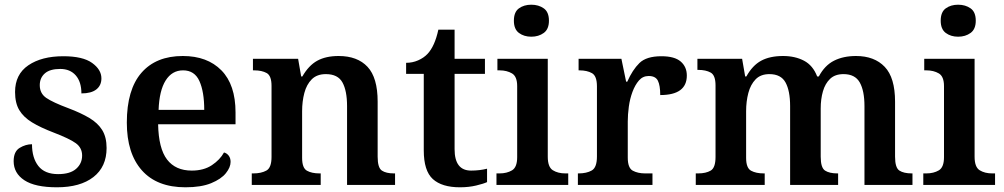

<svg xmlns="http://www.w3.org/2000/svg" viewBox="-20 -786 4265 816"><path d="M222 10Q129 10 83.5 -20Q38 -50 38 -101Q38 -142 63.5 -157.5Q89 -173 116 -173Q116 -115 143 -80.5Q170 -46 227 -46Q278 -46 303.5 -68.5Q329 -91 329 -125Q329 -158 302 -177.5Q275 -197 207 -223Q152 -244 116 -266Q80 -288 62 -318Q44 -348 44 -395Q44 -470 100.5 -508.5Q157 -547 249 -547Q332 -547 371.5 -518.5Q411 -490 411 -453Q411 -423 389.5 -406Q368 -389 326 -389Q326 -438 302 -465.5Q278 -493 236 -493Q192 -493 170.5 -474Q149 -455 149 -424Q149 -389 176.5 -370Q204 -351 271 -326Q324 -306 360 -284.5Q396 -263 414.5 -233Q433 -203 433 -157Q433 -77 377 -33.5Q321 10 222 10Z M768 10Q647 10 583 -62Q519 -134 519 -265Q519 -405 581 -476.5Q643 -548 757 -548Q861 -548 921 -487Q981 -426 981 -308V-258H652Q654 -155 690 -108Q726 -61 795 -61Q846 -61 880.5 -84Q915 -107 932 -138Q944 -135 952 -124.5Q960 -114 960 -98Q960 -75 940 -50Q920 -25 877.5 -7.5Q835 10 768 10ZM848 -319Q848 -396 827.5 -441.5Q807 -487 758 -487Q711 -487 684 -444Q657 -401 654 -319Z M1050 0V-49H1057Q1090 -49 1112 -61Q1134 -73 1134 -119V-421Q1134 -464 1113.5 -475.5Q1093 -487 1060 -487H1055V-536H1247L1260 -461H1265Q1292 -508 1328.5 -528Q1365 -548 1419 -548Q1499 -548 1542 -502Q1585 -456 1585 -354V-120Q1585 -73 1603 -61Q1621 -49 1654 -49H1659V0H1455V-335Q1455 -400 1435.5 -435.5Q1416 -471 1365 -471Q1327 -471 1305 -449Q1283 -427 1273.5 -391Q1264 -355 1264 -313V-115Q1264 -72 1284.5 -60.5Q1305 -49 1338 -49H1343V0Z M1935 10Q1858 10 1819.5 -25Q1781 -60 1781 -147V-472H1706V-519Q1733 -519 1757 -529.5Q1781 -540 1797 -557Q1828 -590 1843 -660H1912V-536H2041V-472H1912V-152Q1912 -61 1982 -61Q2000 -61 2017 -63Q2034 -65 2050 -69V-12Q2035 -5 2003.5 2.5Q1972 10 1935 10Z M2238 -630Q2207 -630 2185.5 -646Q2164 -662 2164 -698Q2164 -735 2185.5 -750.5Q2207 -766 2238 -766Q2269 -766 2291 -750.5Q2313 -735 2313 -698Q2313 -662 2291 -646Q2269 -630 2238 -630ZM2090 0V-49H2103Q2134 -49 2156 -62Q2178 -75 2178 -118V-420Q2178 -461 2156 -474Q2134 -487 2103 -487H2094V-536H2308V-120Q2308 -76 2329.5 -62.5Q2351 -49 2383 -49H2395V0Z M2436 0V-49H2439Q2473 -49 2495 -61.5Q2517 -74 2517 -121V-419Q2517 -463 2496 -475Q2475 -487 2442 -487H2439V-536H2621L2641 -439H2646Q2668 -489 2697.5 -518Q2727 -547 2791 -547Q2847 -547 2873 -524.5Q2899 -502 2899 -465Q2899 -382 2786 -382Q2786 -423 2776 -443Q2766 -463 2737 -463Q2712 -463 2695.5 -444Q2679 -425 2668 -395.5Q2657 -366 2652.5 -332.5Q2648 -299 2648 -270V-116Q2648 -72 2669.5 -60.5Q2691 -49 2722 -49H2753V0Z M2937 0V-49H2947Q2980 -49 3000.5 -61Q3021 -73 3021 -119V-423Q3021 -466 3000.5 -477.5Q2980 -489 2947 -489H2944V-536H3134L3147 -461H3152Q3178 -508 3215 -528Q3252 -548 3308 -548Q3359 -548 3397 -528Q3435 -508 3453 -461H3460Q3485 -508 3524.5 -528Q3564 -548 3618 -548Q3696 -548 3740 -502Q3784 -456 3784 -354V-120Q3784 -73 3802.5 -61Q3821 -49 3855 -49H3858V0H3654V-335Q3654 -400 3634 -435.5Q3614 -471 3565 -471Q3529 -471 3508 -451Q3487 -431 3477.5 -398Q3468 -365 3468 -325V-120Q3468 -73 3486.5 -61Q3505 -49 3539 -49H3542V0H3338V-335Q3338 -400 3318.5 -435.5Q3299 -471 3250 -471Q3213 -471 3191.5 -449Q3170 -427 3160.5 -391Q3151 -355 3151 -313V-115Q3151 -72 3172 -60.5Q3193 -49 3226 -49H3230V0Z M4052 -630Q4021 -630 3999.5 -646Q3978 -662 3978 -698Q3978 -735 3999.5 -750.5Q4021 -766 4052 -766Q4083 -766 4105 -750.5Q4127 -735 4127 -698Q4127 -662 4105 -646Q4083 -630 4052 -630ZM3904 0V-49H3917Q3948 -49 3970 -62Q3992 -75 3992 -118V-420Q3992 -461 3970 -474Q3948 -487 3917 -487H3908V-536H4122V-120Q4122 -76 4143.5 -62.5Q4165 -49 4197 -49H4209V0Z"/></svg>

Font: Noto Serif Myanmar SemiBold
Style: Regular
Weight: 600
Designer: Ben Mitchell and the Monotype Design Team
Foundry: Monotype Imaging Inc.
Version: Version 2.106; ttfautohint (v1.8.4.7-5d5b)